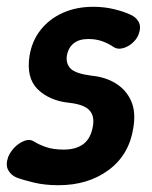

<svg xmlns="http://www.w3.org/2000/svg" viewBox="-37 -533 449 566"><path d="M135 13Q96 13 64 5.5Q32 -2 11 -10Q-5 -17 -13 -32Q-21 -47 -13 -70Q-7 -85 5.5 -98Q18 -111 34 -117.5Q50 -124 63 -116Q77 -107 98.5 -99.5Q120 -92 151 -92Q187 -92 209 -108.5Q231 -125 237 -162Q242 -191 226.5 -208Q211 -225 167 -230Q137 -233 113.5 -243.5Q90 -254 73.5 -270.5Q57 -287 51 -311.5Q45 -336 50 -368Q57 -412 82.5 -444.5Q108 -477 148 -495Q188 -513 238 -513Q270 -513 299 -506Q328 -499 347 -490Q364 -483 372 -468Q380 -453 371 -430Q365 -416 352 -405Q339 -394 323.5 -390.5Q308 -387 297 -395Q284 -404 265.5 -411Q247 -418 223 -418Q196 -418 180 -405Q164 -392 160 -368Q157 -345 171.5 -330.5Q186 -316 232 -310Q274 -306 304.5 -287Q335 -268 349.5 -235.5Q364 -203 356 -156Q344 -77 283.5 -32Q223 13 135 13Z"/></svg>

Font: Winky Sans Medium
Style: Italic
Weight: 500
Italic angle: -8.97852°
Designer: Simon Atzbach
Foundry: typofactur
Version: Version 1.205